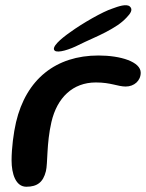

<svg xmlns="http://www.w3.org/2000/svg" viewBox="-20 -697 555 730"><path d="M188 -504.5C199.5 -494 246 -509 279 -526C306.5 -540 354.5 -560 381.5 -574.5C417 -593.5 440 -607.5 461.5 -630.5C476 -645.5 486.5 -660.5 474 -672C461.5 -684 429 -672.5 407.5 -664.5C371 -653 292 -607.5 247.5 -575C209.5 -548.5 174 -517 188 -504.5ZM80 13C121.5 13 144 -4 154.5 -46C162 -76 156.5 -150.5 175.5 -233C197 -325.5 256.5 -383.5 344.5 -383.5C402 -383.5 427.5 -368 458 -368C490 -368 515 -390 515 -420.5C515 -462 439 -486 354.5 -486C192.5 -486 79.5 -396 41 -232.5C31.5 -192 24 -133 24 -87.5C24 -35.5 40 13 80 13Z"/></svg>

Font: Gluten
Style: Italic
Weight: 400
Italic angle: -13°
Designer: Tyler Finck
Foundry: Etcetera Type Company
Version: Version 0.920